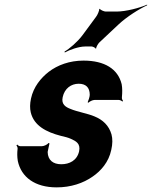

<svg xmlns="http://www.w3.org/2000/svg" viewBox="-20 -800 656 830"><path d="M245 -90C210 -90 187 -107 186 -143C188 -152 192 -173 194 -180L190 -182C185 -175 170 -168 161 -168H68C62 -168 57 -172 55 -175L51 -172C53 -169 57 -162 56 -157C54 -139 54 -122 57 -104C72 -34 131 10 225 10C286 10 340 -8 381 -37C416 -61 450 -99 461 -152C467 -178 467 -200 462 -219C451 -257 425 -282 388 -297C360 -309 313 -317 285 -329C264 -337 244 -349 251 -380C259 -418 288 -438 320 -438C351 -438 368 -422 368 -390C368 -382 362 -364 359 -358L362 -356C367 -361 380 -368 389 -368H493C499 -368 506 -364 509 -361L512 -364C509 -367 506 -374 507 -380C509 -400 509 -419 506 -436C490 -502 432 -538 341 -538C281 -538 229 -519 190 -489C157 -463 125 -425 114 -374C109 -351 109 -331 113 -314C127 -256 181 -229 242 -213C260 -209 275 -205 286 -200C308 -190 329 -180 322 -146C313 -106 280 -90 245 -90ZM395 -727 336 -647C315 -619 280 -589 259 -577L260 -573C281 -585 321 -599 348 -599H376C381 -599 392 -594 393 -590L396 -591C395 -596 404 -611 409 -616L491 -693C528 -728 583 -762 616 -777V-780C584 -766 525 -750 483 -750H437C430 -750 414 -757 411 -762L409 -761C410 -755 401 -734 395 -727Z"/></svg>

Font: Asimov
Style: EdgeExtremeIt
Weight: 500
Designer: Google
Version: Version 2.000980: 2014